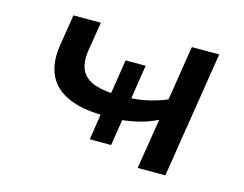

<svg xmlns="http://www.w3.org/2000/svg" viewBox="-76 -614 929 730"><g transform="rotate(15 389.0 -248.5)"><path d="M516 0 548 -198Q511 -179 465.5 -169Q420 -159 377 -158L416 -184L396 -58H312L331 -182L357 -159Q262 -157 203.5 -182Q145 -207 122.5 -255Q100 -303 110 -371L130 -497H238L219 -379Q213 -331 228 -302.5Q243 -274 280.5 -261Q318 -248 376 -248L343 -236L366 -383H445L422 -236L393 -249Q437 -248 479 -256.5Q521 -265 562 -282L596 -497H704L625 0Z"/></g></svg>

Font: Nunito Sans 7pt Expanded Medium
Style: Italic
Weight: 500
Width: 7
Italic angle: -9°
Designer: Vernon Adams
Foundry: Vernon Adams
Version: Version 3.101;gftools[0.9.27]